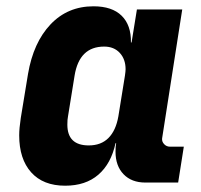

<svg xmlns="http://www.w3.org/2000/svg" viewBox="-20 -580 640 610"><path d="M564 -114 546 0H442Q398 0 372.5 -26.5Q347 -53 347 -98Q347 -116 349 -125H347Q333 -60 292.5 -25Q252 10 187 10Q117 10 79 -32.5Q41 -75 41 -150Q41 -172 46 -205L69 -345Q86 -445 140.5 -502.5Q195 -560 277 -560Q336 -560 366.5 -530Q397 -500 396 -445H398L415 -550H559L495 -140Q494 -130 501.5 -122Q509 -114 520 -114ZM377 -340Q379 -354 379 -360Q379 -392 360.5 -412Q342 -432 311 -432Q232 -432 217 -340L196 -210Q194 -201 194 -184Q194 -118 262 -118Q301 -118 324.5 -141.5Q348 -165 356 -210Z"/></svg>

Font: JetBrains Mono Extra Bold
Style: Italic
Weight: 800
Italic angle: -9°
Monospace: yes
Designer: Philipp Nurullin, Konstantin Bulenkov
Foundry: JetBrains
Version: 2.002